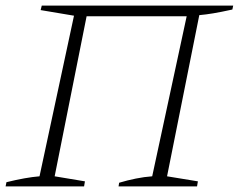

<svg xmlns="http://www.w3.org/2000/svg" viewBox="-23 -665 852 685"><path d="M286 -607 172 -36 280 -18 277 0H-3L0 -15Q69 -32 118 -36L241 -609L122 -629L126 -645H809L806 -631Q765 -622 738 -617.5Q711 -613 688 -611L573 -36L683 -18L680 0H400L402 -13Q432 -22 462 -28Q492 -34 520 -36L643 -607Z"/></svg>

Font: Piazzolla SC ExtraLight
Style: Italic
Weight: 200
Italic angle: -11.3°
Designer: Juan Pablo del Peral
Foundry: Huerta Tipografica
Version: Version 1.330